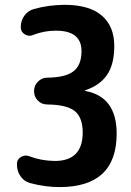

<svg xmlns="http://www.w3.org/2000/svg" viewBox="-20 -760 540 790"><path d="M331.1 -385.7Q460 -362.3 460 -210Q460 9.8 224.6 9.8Q166 9.8 103.5 -6.8Q79.1 -13.7 64.5 -34.7Q49.8 -55.7 49.8 -82V-85.9Q49.8 -104.5 66.4 -114.3Q83 -124 100.6 -117.2Q148.4 -98.6 205.1 -97.7Q320.3 -97.7 320.3 -214.8Q320.3 -275.4 288.6 -302.2Q256.8 -329.1 174.8 -330.1Q151.4 -330.1 135.7 -346.2Q120.1 -362.3 120.1 -385.3Q120.1 -408.2 136.2 -424.3Q152.3 -440.4 174.8 -440.4Q251 -441.4 283.2 -467.3Q315.4 -493.2 315.4 -549.8Q315.4 -633.8 210 -633.8Q161.1 -633.8 116.2 -616.2Q98.6 -608.4 82 -618.7Q65.4 -628.9 65.4 -648.4Q65.4 -674.8 80.1 -695.3Q94.7 -715.8 119.1 -722.7Q176.8 -739.3 245.1 -740.2Q346.7 -740.2 398.4 -696.3Q450.2 -652.3 450.2 -570.3Q450.2 -496.1 420.9 -452.6Q391.6 -409.2 331.1 -388.7Q330.1 -388.7 330.1 -387.7Q330.1 -385.7 331.1 -385.7Z"/></svg>

Font: Rounded Mgen+ 1mn bold
Style: Bold
Weight: 700
Designer: [Source Han Sans]
Ryoko NISHIZUKA  (kana & ideographs); Paul D. Hunt (Latin, Greek & Cyrillic); Wenlong ZHANG  (bopomofo
Version: Version 1.059.20150602